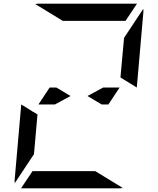

<svg xmlns="http://www.w3.org/2000/svg" viewBox="-20 -1020 856 1040"><path d="M649 -782 652 -815 756 -972Q757 -968 757 -959L721 -546L633 -600V-607ZM539 -546H628L567 -454H531L454 -500ZM277 -454H234H188L249 -546H285L362 -500ZM167 -218 164 -185 60 -28Q59 -32 59 -41L95 -454L141 -426L161 -413V-414L183 -400ZM496 -93 645 -2Q637 0 632 0H96H94L156 -93H159H190H326H418ZM320 -907 171 -998Q179 -1000 184 -1000H720H722L660 -907H657H626H490H398Z"/></svg>

Font: DSEG14 Modern Mini
Style: Italic
Weight: 400
Italic angle: -5°
Designer: Keshikan(Twitter:@keshinomi_88pro)
Version: Version 0.46